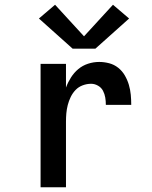

<svg xmlns="http://www.w3.org/2000/svg" viewBox="-20 -789 640 809"><path d="M151 0V-520H258V-420Q266 -442 279 -462.5Q292 -483 310 -498Q328 -513 351 -520.5Q374 -528 398 -528Q419 -528 440 -522.5Q461 -517 478 -503.5Q495 -490 506 -471Q517 -452 523 -431.5Q529 -411 531 -390Q533 -369 533 -347H426Q426 -363 423.5 -378Q421 -393 414 -406.5Q407 -420 393 -428Q379 -436 364 -436Q346 -436 328.5 -429.5Q311 -423 298.5 -410Q286 -397 278 -380.5Q270 -364 265.5 -346.5Q261 -329 259.5 -311.5Q258 -294 258 -276V0ZM286 -584 144 -711 212 -769 334 -636 456 -769 524 -711 382 -584Z"/></svg>

Font: Iosevka SS04 Semibold Extended
Style: Regular
Weight: 600
Width: 7
Monospace: yes
Designer: Belleve Invis
Foundry: Belleve Invis
Version: Version 19.0.0; ttfautohint (v1.8.4)